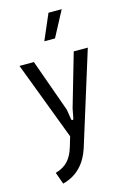

<svg xmlns="http://www.w3.org/2000/svg" viewBox="-141 -816 729 1094"><g transform="rotate(-15 223.0 -269.0)"><path d="M65 142 90 212C176 191 229 129 255 48L426 -500H343L253 -189L242 -132C240 -121 230 -121 228 -132L219 -189L108 -500H23L198 -38L181 19C162 83 131 124 65 142ZM196 -599H259L339 -750H261Z"/></g></svg>

Font: Finlandica
Style: Regular
Weight: 400
Designer: Niklas Ekholm, Juho Hiilivirta, Jaakko Suomalainen
Foundry: Helsinki Type Studio
Version: Version 2.000;Glyphs 3.2 (3202)